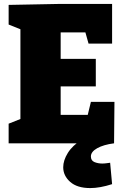

<svg xmlns="http://www.w3.org/2000/svg" viewBox="-20 -730 636 978"><path d="M443 -211H563L561 0H24V-100L84 -124V-581L24 -605V-705L284 -710H551V-508H431L415 -565H289V-430H468V-290H289V-145H427ZM440 228Q373 228 337.5 196.5Q302 165 302 122Q302 87 325.5 49Q349 11 399 -20.5Q449 -52 529 -66L561 0Q507 7 475 25Q443 43 443 67Q443 88 461 95.5Q479 103 501 103Q512 103 522 101.5Q532 100 541 99L551 208Q520 218 492 223Q464 228 440 228Z"/></svg>

Font: Bitter Black
Style: Regular
Weight: 900
Designer: Sol Matas, and Bitter project Authors
Foundry: Sol Matas
Version: Version 2.001